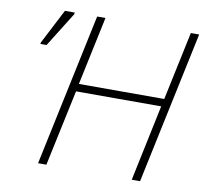

<svg xmlns="http://www.w3.org/2000/svg" viewBox="-79 -800 945 886"><g transform="rotate(10 393.5 -357.0)"><path d="M155 0H194L270 -357H669L594 0H633L784 -714H745L677 -393H277L345 -714H306ZM70 -544H99L200 -706L201 -714H155L71 -551Z"/></g></svg>

Font: Noto Sans ExtraLight
Style: Italic
Weight: 200
Italic angle: -12°
Designer: Monotype Design Team
Foundry: Monotype Imaging Inc.
Version: Version 2.013